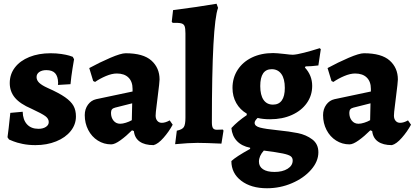

<svg xmlns="http://www.w3.org/2000/svg" viewBox="-20 -762 2215 1024"><path d="M28 -18 20 -30Q25 -63 35 -160L101 -166Q102 -123 124 -99Q146 -75 185 -75Q209 -75 224.5 -85Q240 -95 240 -111Q240 -129 222 -142.5Q204 -156 148 -182Q87 -208 59.5 -241Q32 -274 32 -319Q32 -366 59.5 -402Q87 -438 136.5 -458Q186 -478 250 -478Q281 -478 307.5 -474Q334 -470 349 -465.5Q364 -461 368 -459L375 -446Q373 -435 366.5 -395Q360 -355 356 -313L289 -309L290 -321Q289 -355 274 -371.5Q259 -388 227 -388Q204 -388 189.5 -378Q175 -368 175 -351Q175 -334 189 -320.5Q203 -307 234 -293Q295 -266 327 -243.5Q359 -221 372 -197.5Q385 -174 385 -141Q385 -98 357 -63Q329 -28 279.5 -8Q230 12 169 12Q132 12 100.5 5.5Q69 -1 51 -8.5Q33 -16 28 -18Z M694 -63 684 -67Q653 -36 622.5 -14Q592 8 573 8Q534 8 501.5 -12.5Q469 -33 450.5 -69Q432 -105 432 -148Q432 -180 449 -203.5Q466 -227 493 -233L687 -274V-288Q687 -327 665 -348.5Q643 -370 603 -370Q577 -370 545 -356.5Q513 -343 487 -325L477 -330L456 -399Q511 -429 568 -453.5Q625 -478 650 -478Q744 -478 787.5 -439Q831 -400 831 -338Q831 -324 821 -246Q820 -234 815 -197Q810 -160 810 -145Q810 -128 819 -117.5Q828 -107 843 -107Q862 -107 885 -120L901 -97Q881 -60 852 -27Q823 6 799 12Q752 12 725 -7Q698 -26 694 -63ZM683 -121 685 -211 594 -188Q582 -185 577 -178.5Q572 -172 572 -160Q572 -135 585.5 -118.5Q599 -102 621 -102Q634 -102 651.5 -107.5Q669 -113 683 -121Z M923 -65Q952 -71 960.5 -84.5Q969 -98 969 -134V-584Q969 -611 964.5 -622.5Q960 -634 946.5 -637.5Q933 -641 901 -640L896 -646L903 -708Q1036 -725 1135 -742L1143 -720Q1110 -633 1110 -109Q1110 -87 1116 -78.5Q1122 -70 1136 -70L1169 -71L1172 -65L1161 4Q1075 0 1033 0Q988 0 914 7Z M1610 -408 1606 -402Q1645 -360 1645 -304Q1645 -253 1616.5 -212.5Q1588 -172 1537 -149Q1486 -126 1421 -126Q1382 -126 1354 -133Q1338 -118 1338 -107Q1338 -89 1367 -81.5Q1396 -74 1456 -68Q1525 -61 1569 -52Q1613 -43 1645.5 -18.5Q1678 6 1678 50Q1678 99 1639 143.5Q1600 188 1537 215Q1474 242 1404 242Q1319 242 1266.5 202Q1214 162 1214 97Q1238 74 1314 32V26Q1269 17 1243.5 -10Q1218 -37 1214 -79Q1247 -115 1296 -148V-156Q1260 -177 1240 -212.5Q1220 -248 1220 -293Q1220 -347 1247.5 -389.5Q1275 -432 1324 -455.5Q1373 -479 1437 -479Q1454 -479 1499 -474Q1529 -470 1542 -470Q1563 -471 1602 -481Q1641 -491 1685 -505L1691 -500L1678 -413Q1640 -408 1610 -408ZM1499 -293Q1499 -342 1480.5 -367.5Q1462 -393 1429 -393Q1368 -393 1368 -303Q1368 -255 1385.5 -229.5Q1403 -204 1436 -204Q1467 -204 1483 -226.5Q1499 -249 1499 -293ZM1361 100Q1361 126 1382.5 140.5Q1404 155 1444 155Q1487 155 1514 138Q1541 121 1541 94Q1541 79 1530 71Q1519 63 1488 56.5Q1457 50 1387 41Q1361 70 1361 100Z M1965 -63 1955 -67Q1924 -36 1893.5 -14Q1863 8 1844 8Q1805 8 1772.5 -12.5Q1740 -33 1721.5 -69Q1703 -105 1703 -148Q1703 -180 1720 -203.5Q1737 -227 1764 -233L1958 -274V-288Q1958 -327 1936 -348.5Q1914 -370 1874 -370Q1848 -370 1816 -356.5Q1784 -343 1758 -325L1748 -330L1727 -399Q1782 -429 1839 -453.5Q1896 -478 1921 -478Q2015 -478 2058.5 -439Q2102 -400 2102 -338Q2102 -324 2092 -246Q2091 -234 2086 -197Q2081 -160 2081 -145Q2081 -128 2090 -117.5Q2099 -107 2114 -107Q2133 -107 2156 -120L2172 -97Q2152 -60 2123 -27Q2094 6 2070 12Q2023 12 1996 -7Q1969 -26 1965 -63ZM1954 -121 1956 -211 1865 -188Q1853 -185 1848 -178.5Q1843 -172 1843 -160Q1843 -135 1856.5 -118.5Q1870 -102 1892 -102Q1905 -102 1922.5 -107.5Q1940 -113 1954 -121Z"/></svg>

Font: Alegreya ExtraBold
Style: Regular
Weight: 800
Designer: Juan Pablo del Peral
Foundry: Huerta Tipografica
Version: Version 2.007; ttfautohint (v1.6)